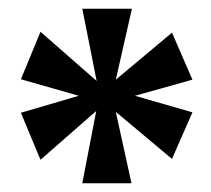

<svg xmlns="http://www.w3.org/2000/svg" viewBox="-20 -780 484 441"><path d="M169 -359 201 -525 73 -413 28 -521 161 -560 28 -598 73 -707 202 -594 169 -760H283L246 -597L375 -705L422 -597L290 -560L422 -522L375 -415L246 -523L282 -359Z"/></svg>

Font: Noto Serif Condensed Black
Style: Regular
Weight: 900
Width: 3
Designer: Monotype Design Team
Foundry: Monotype Imaging Inc.
Version: Version 2.015; ttfautohint (v1.8.4.7-5d5b)